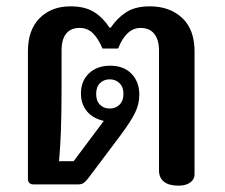

<svg xmlns="http://www.w3.org/2000/svg" viewBox="-20 -581 708 605"><path d="M481 -44V-422Q481 -456 466 -474.5Q451 -493 423 -493Q378 -493 352 -428H303Q290 -459 273 -476Q256 -493 231 -493Q203 -493 188.5 -475Q174 -457 174 -422V-297Q174 -156 166 -73H212L307 -200Q293 -203 281 -209Q259 -220 247 -240Q235 -260 235 -286Q235 -326 260.5 -350Q286 -374 327 -374Q370 -374 394.5 -348.5Q419 -323 419 -283Q419 -253 405.5 -225.5Q392 -198 360 -155L257 -18Q250 -9 243.5 -4.5Q237 0 227 0H85Q77 0 72.5 -4.5Q68 -9 68 -17V-419Q68 -487 105 -524Q142 -561 202 -561Q248 -561 276.5 -543Q305 -525 325 -494H329Q350 -525 378.5 -543Q407 -561 452 -561Q515 -561 554 -524.5Q593 -488 593 -419V-31Q593 -16 579.5 -6Q566 4 543 4Q512 4 496.5 -8.5Q481 -21 481 -44ZM369 -285Q369 -307 356.5 -319Q344 -331 326 -331Q307 -331 295 -319Q283 -307 283 -285Q283 -263 295 -251Q307 -239 326 -239Q344 -239 356.5 -251Q369 -263 369 -285Z"/></svg>

Font: Maitree Semibold
Style: Regular
Weight: 600
Designer: CadsonDemak Team
Foundry: CadsonDemak
Version: Version 1.010